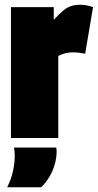

<svg xmlns="http://www.w3.org/2000/svg" viewBox="-20 -580 413 807"><path d="M206 -550V-497Q228 -520 244 -534Q260 -548 277.5 -554Q295 -560 318 -560Q328 -560 341 -558Q354 -556 371 -550L338 -354Q324 -357 310.5 -358.5Q297 -360 287 -360Q272 -360 257.5 -357Q243 -354 225 -345V0H26V-550ZM10 207Q27 174 34.5 139.5Q42 105 42 75Q42 65 41 56.5Q40 48 39 40H216Q217 44 217.5 48Q218 52 218 56Q218 85 209.5 113Q201 141 186.5 165Q172 189 153 207Z"/></svg>

Font: Georama SemiCondensed Black
Style: Regular
Weight: 900
Width: 4
Designer: Jean-Baptiste Levee
Foundry: Production Type
Version: Version 1.001